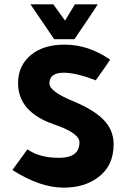

<svg xmlns="http://www.w3.org/2000/svg" viewBox="-20 -850 597 882"><path d="M37 -69 106 -164Q161 -125 251 -125Q345 -125 345 -196Q345 -239 227 -279Q63 -336 63 -468Q63 -550 124 -599Q181 -645 277 -645Q386 -645 486 -576Q465 -544 420 -481Q329 -516 273 -516Q207 -516 207 -467Q207 -430 314 -386Q413 -345 457.5 -298Q502 -251 502 -187Q502 -85 426 -32Q365 12 272 12Q164 12 37 -69ZM229 -670 120 -830H225L279 -755L278 -754L324 -830H429Q409 -798 364 -732Q335 -690 322 -670Z"/></svg>

Font: Tajawal Black
Style: Regular
Weight: 900
Designer: Boutros Fonts
Foundry: Created by Boutros International 2017
Version: Version 1.700